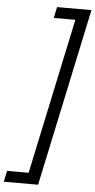

<svg xmlns="http://www.w3.org/2000/svg" viewBox="-164 -787 534 1075"><g transform="rotate(5 102.5 -250.0)"><path d="M99.1 -688 111.8 -750H305.2L92.8 250H-100.1L-86.9 188H34.2L220.2 -688Z"/></g></svg>

Font: Lobster Two
Style: Italic
Weight: 400
Designer: Pablo Impallari
Foundry: Pablo Impallari. www.impallari.com
Version: Version 1.006